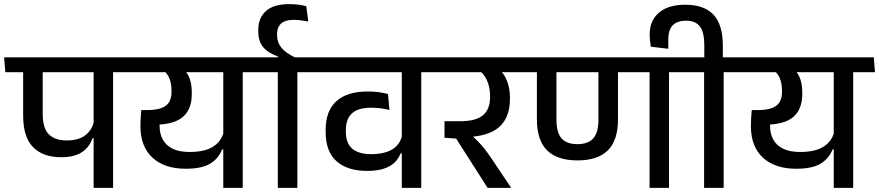

<svg xmlns="http://www.w3.org/2000/svg" viewBox="-41 -913 4272 933"><path d="M508.5 -587.5H414V0H508.5ZM367 -562H614.5L608.5 -634.5H361ZM-15 -562H589L583 -634.5H-21ZM256 -149Q320.5 -149 357.5 -173.8Q394.5 -198.5 408 -241H420L415 -321Q405 -279 372.2 -254.8Q339.5 -230.5 283.5 -230.5Q227.5 -230.5 197 -259.5Q166.5 -288.5 166.5 -361.5V-587.5H71.5V-352Q71.5 -246.5 119.8 -197.8Q168 -149 256 -149Z M1138.5 -587.5H1044V0H1138.5ZM997 -562H1244.5L1238.5 -634.5H991ZM572.5 -634.5 578.5 -562H1199L1193 -634.5ZM848.5 -577.5H745Q769.5 -561 781 -535Q792.5 -509 792.5 -471.5V-466.5Q792.5 -436.5 780.8 -416.8Q769 -397 742.2 -387.5Q715.5 -378 670.5 -378H645.5L675.5 -306L715 -307Q806 -308.5 848.5 -345.5Q891 -382.5 891 -457V-463.5Q891 -501.5 881 -530.2Q871 -559 848.5 -577.5ZM641.5 -303.5V-299Q641.5 -201 699.8 -147Q758 -93 861.5 -93Q939.5 -93 980.5 -118Q1021.5 -143 1038 -187H1048L1046.5 -272Q1034 -225 993.5 -199.8Q953 -174.5 880.5 -174.5Q830.5 -174.5 798.2 -190.2Q766 -206 750.2 -234.5Q734.5 -263 734.5 -300.5V-355.5L645.5 -378Q643.5 -357 642.5 -339.2Q641.5 -321.5 641.5 -303.5Z M1404 0V-587.5H1309V0ZM1510 -562 1504 -634.5H1202L1209.5 -562ZM1395.5 -625V-632.5Q1348.5 -654.5 1327 -680.5Q1305.5 -706.5 1305.5 -740.5V-747.5Q1305.5 -781.5 1325.5 -799Q1345.5 -816.5 1385.5 -816.5Q1403 -816.5 1419.8 -814.5Q1436.5 -812.5 1457 -808.5L1447.5 -882.5Q1429.5 -888 1408.5 -890.5Q1387.5 -893 1363.5 -893Q1289 -893 1251.5 -859.5Q1214 -826 1214 -768V-761.5Q1214 -713 1237.8 -684.2Q1261.5 -655.5 1310.5 -638V-625Z M2006 -587.5H1911.5V0H2006ZM1864.5 -562H2112L2106 -634.5H1858.5ZM1475 -562H2061.5L2055 -634.5H1469ZM1541.5 -271.5Q1541.5 -176 1594.8 -129.2Q1648 -82.5 1743 -82.5Q1789.5 -82.5 1821.8 -92.5Q1854 -102.5 1874.5 -121.5Q1895 -140.5 1905.5 -167.5H1917L1912.5 -253.5Q1901.5 -208 1863.2 -186Q1825 -164 1763 -164Q1701 -164 1670.2 -190.8Q1639.5 -217.5 1639.5 -275V-280Q1639.5 -335.5 1669.8 -362.5Q1700 -389.5 1760.5 -389.5Q1786 -389.5 1808.5 -386.8Q1831 -384 1851.5 -378.5L1844.5 -456Q1823.5 -462 1798.8 -465.2Q1774 -468.5 1747 -468.5Q1646 -468.5 1593.8 -421.5Q1541.5 -374.5 1541.5 -281.5Z M2522 -562 2516 -634.5H2071L2076.5 -562ZM2440.5 0V-4L2346 -145Q2327 -172.5 2312 -191.5Q2297 -210.5 2280.5 -227.2Q2264 -244 2241 -265.5V-292.5L2119 -324V-243.5L2175.5 -239.5L2328.5 0ZM2378.5 -580H2276Q2308.5 -558.5 2324.5 -524.5Q2340.5 -490.5 2340.5 -445.5V-441Q2340.5 -382.5 2306.2 -353.2Q2272 -324 2196 -324H2119L2177 -246.5L2222.5 -247Q2332.5 -249.5 2384.8 -295.8Q2437 -342 2437 -433V-438Q2437 -483.5 2422.5 -520.8Q2408 -558 2378.5 -580Z M3210 -587.5H3115.5V0H3210ZM3069 -562H3316.5L3310.5 -634.5H3063ZM2479.5 -562H3266L3260 -634.5H2473.5ZM2765.5 -133.5Q2863 -133.5 2912.5 -182Q2962 -230.5 2962 -333.5V-588H2867V-331Q2867 -269.5 2842.2 -241Q2817.5 -212.5 2764.5 -212.5Q2712 -212.5 2687.5 -241Q2663 -269.5 2663 -331V-588H2568V-333.5Q2568 -230.5 2617.8 -182Q2667.5 -133.5 2765.5 -133.5Z M3475.5 0V-587.5H3380.5V0ZM3581.5 -562 3575.5 -634.5H3273.5L3281 -562ZM3290 -890Q3205.5 -890 3160.8 -851.2Q3116 -812.5 3116 -745.5Q3116 -732 3117.2 -717.5Q3118.5 -703 3121.5 -686L3206.5 -676V-721Q3206.5 -768.5 3228.5 -790.5Q3250.5 -812.5 3293 -812.5Q3337.5 -812.5 3359.5 -785.2Q3381.5 -758 3381.5 -689.5V-624H3471.5V-690.5Q3471.5 -794 3425.8 -842Q3380 -890 3290 -890Z M4105 -587.5H4010.5V0H4105ZM3963.5 -562H4211L4205 -634.5H3957.5ZM3539 -634.5 3545 -562H4165.5L4159.5 -634.5ZM3815 -577.5H3711.5Q3736 -561 3747.5 -535Q3759 -509 3759 -471.5V-466.5Q3759 -436.5 3747.2 -416.8Q3735.5 -397 3708.8 -387.5Q3682 -378 3637 -378H3612L3642 -306L3681.5 -307Q3772.5 -308.5 3815 -345.5Q3857.5 -382.5 3857.5 -457V-463.5Q3857.5 -501.5 3847.5 -530.2Q3837.5 -559 3815 -577.5ZM3608 -303.5V-299Q3608 -201 3666.2 -147Q3724.5 -93 3828 -93Q3906 -93 3947 -118Q3988 -143 4004.5 -187H4014.5L4013 -272Q4000.5 -225 3960 -199.8Q3919.5 -174.5 3847 -174.5Q3797 -174.5 3764.8 -190.2Q3732.5 -206 3716.8 -234.5Q3701 -263 3701 -300.5V-355.5L3612 -378Q3610 -357 3609 -339.2Q3608 -321.5 3608 -303.5Z"/></svg>

Font: Anek Devanagari Medium Medium
Style: Regular
Weight: 500
Version: Version 1.003